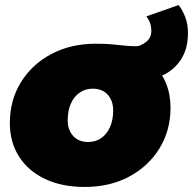

<svg xmlns="http://www.w3.org/2000/svg" viewBox="-20 -730 764 760"><path d="M315 10Q225 10 158.5 -21.5Q92 -53 55.5 -110Q19 -167 19 -243Q19 -333 62.5 -404Q106 -475 183 -516Q260 -557 360 -557Q396 -557 423 -554.5Q450 -552 472.5 -549.5Q495 -547 519 -547Q536 -547 557.5 -563.5Q579 -580 579 -608Q579 -625 573.5 -640Q568 -655 559 -665L687 -710Q704 -688 714 -660.5Q724 -633 724 -599Q724 -538 697 -495.5Q670 -453 622.5 -431Q575 -409 514 -409Q493 -409 479.5 -410.5Q466 -412 452 -414L584 -477Q620 -443 637.5 -399.5Q655 -356 655 -304Q655 -214 611.5 -143Q568 -72 491.5 -31Q415 10 315 10ZM329 -168Q359 -168 381 -183.5Q403 -199 415.5 -227Q428 -255 428 -293Q428 -331 406.5 -355Q385 -379 347 -379Q318 -379 295.5 -363.5Q273 -348 260.5 -320Q248 -292 248 -254Q248 -216 269.5 -192Q291 -168 329 -168Z"/></svg>

Font: Montserrat Thin Black
Style: Italic
Weight: 900
Italic angle: -11.3°
Version: Version 9.000